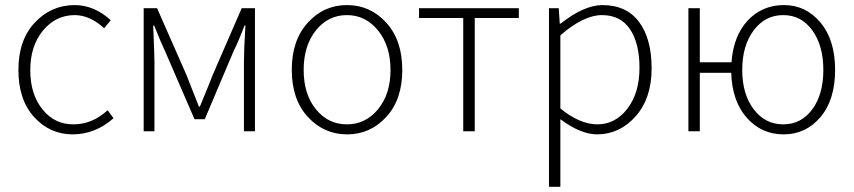

<svg xmlns="http://www.w3.org/2000/svg" viewBox="-20 -512 3330 749"><path d="M262.7 12.2Q173.8 11.7 112.8 -55.7Q51.8 -123 51.8 -239.3Q51.8 -355.5 115.2 -423.3Q178.7 -491.7 271 -492.2Q347.2 -492.2 412.1 -433.1L386.2 -401.9Q331.1 -452.6 272 -453.1Q197.8 -453.1 147.9 -393.1Q98.1 -333 98.1 -238.3Q98.1 -143.6 146 -85Q193.4 -26.4 266.6 -26.9Q339.8 -26.9 399.9 -82L422.9 -50.8Q351.6 12.2 262.7 12.2Z M540.5 0V-480H592.8L707.5 -219.2L755.9 -96.2H759.8Q804.7 -205.1 809.6 -219.2L922.9 -480H974.6V0H931.6V-272Q931.6 -317.9 937.5 -412.1H933.6Q911.6 -353 890.6 -311L778.8 -46.9H738.8L624.5 -311Q610.4 -339.8 581.5 -412.1H577.6Q582.5 -294.9 582.5 -272V0Z M1212.4 -85.7Q1260.3 -26.9 1333.3 -26.9Q1406.2 -26.9 1454.8 -85.9Q1503.4 -145 1503.4 -239Q1503.4 -333 1454.8 -393.1Q1406.2 -453.1 1333.3 -453.1Q1260.3 -453.1 1212.4 -393.6Q1164.6 -334 1164.6 -239.3Q1164.6 -144.5 1212.4 -85.7ZM1486.8 -55.7Q1424.3 12.2 1334 12.2Q1243.7 12.2 1180.9 -55.9Q1118.2 -124 1118.2 -239.5Q1118.2 -355 1180.7 -423.6Q1243.2 -492.2 1333.7 -492.2Q1424.3 -492.2 1486.8 -423.6Q1549.3 -355 1549.3 -239.3Q1549.3 -123.5 1486.8 -55.7Z M1787.1 0V-441.9H1614.7V-480H2003.9V-441.9H1832V0Z M2427.7 -88.4Q2474.6 -149.9 2474.6 -246.1Q2475.1 -341.8 2438 -397.5Q2400.9 -453.1 2328.6 -453.1Q2256.3 -453.1 2166 -374V-88.9Q2241.7 -26.9 2311 -26.9Q2380.4 -26.9 2427.7 -88.4ZM2121.6 216.8V-480H2159.7L2163.6 -419.9H2167Q2257.8 -491.7 2329.6 -492.2Q2423.8 -492.2 2472.7 -426.8Q2522 -361.3 2522 -245.1Q2522 -128.9 2460 -58.6Q2397.9 11.7 2309.6 12.2Q2245.6 12.2 2166 -46.9V216.8Z M2920.2 -85.7Q2964.8 -26.9 3035.2 -26.9Q3105.5 -26.9 3148.7 -85.4Q3191.9 -144 3191.9 -239Q3191.9 -334 3148.9 -393.6Q3106 -453.1 3035.4 -453.1Q2964.8 -453.1 2920.2 -393.6Q2875.5 -334 2875.5 -239.3Q2875.5 -144.5 2920.2 -85.7ZM2832.5 -228H2710V0H2665.5V-480H2710V-269H2833.5Q2841.3 -373 2897.5 -432.6Q2953.6 -492.2 3038.6 -492.2Q3123.5 -492.2 3180.7 -424.1Q3237.8 -356 3237.8 -239.3Q3237.8 -122.6 3180.7 -55.2Q3123.5 12.2 3037.1 12.2Q2950.7 12.2 2893.3 -52.5Q2835.9 -117.2 2832.5 -228Z"/></svg>

Font: SourceSansPro-Light
Style: Regular
Weight: 300
Designer: Paul D. Hunt
Foundry: Adobe Systems Incorporated
Version: Version 2.020;PS 2.0;hotconv 1.0.86;makeotf.lib2.5.63406